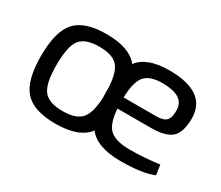

<svg xmlns="http://www.w3.org/2000/svg" viewBox="-95 -719 1096 952"><g transform="rotate(30 453.5 -243.0)"><path d="M669 -60Q751 -60 837 -72L845 -15Q781 12 656 12Q521 12 470 -55Q419 13 284 13Q159 13 107 -45Q55 -103 55 -243Q55 -383 107 -441Q159 -499 284 -499Q416 -499 467 -434Q516 -499 643 -499Q856 -499 858 -349Q858 -268 823.5 -237Q789 -206 706 -206H514Q520 -120 554.5 -90Q589 -60 669 -60ZM284 -59Q359 -59 390 -93Q421 -127 425 -217L424 -247V-273Q420 -361 389 -394Q358 -427 284 -427Q204 -427 174 -388Q144 -349 144 -243Q144 -137 174 -98Q204 -59 284 -59ZM645 -427Q573 -427 544 -392.5Q515 -358 513 -269H701Q742 -269 758 -287Q774 -305 772 -350Q768 -427 645 -427Z"/></g></svg>

Font: Exo 2
Style: Regular
Weight: 400
Designer: Natanael Gama
Version: Version 1.001;PS 001.001;hotconv 1.0.70;makeotf.lib2.5.58329